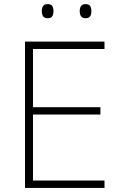

<svg xmlns="http://www.w3.org/2000/svg" viewBox="-20 -968 591 937"><path d="M490 -51H102V-765H490V-729H141V-445H470V-409H141V-87H490ZM184 -914Q184 -929 190.5 -938.5Q197 -948 212 -948Q229 -948 235 -938.5Q241 -929 241 -914Q241 -898 235 -888.5Q229 -879 212 -879Q197 -879 190.5 -888.5Q184 -898 184 -914ZM369 -914Q369 -929 375.5 -938.5Q382 -948 397 -948Q414 -948 420 -938.5Q426 -929 426 -914Q426 -898 420 -888.5Q414 -879 397 -879Q382 -879 375.5 -888.5Q369 -898 369 -914Z"/></svg>

Font: Noto Sans Tamil UI ExtraLight
Style: Regular
Weight: 200
Designer: Jelle Bosma - Monotype Design Team
Foundry: Monotype Imaging Inc.
Version: Version 2.004; ttfautohint (v1.8.4.7-5d5b)